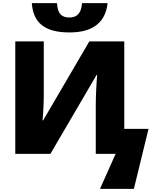

<svg xmlns="http://www.w3.org/2000/svg" viewBox="-20 -977 970 1219"><path d="M421 -771C584 -771 651 -847 663 -957H501C496 -888 464 -866 421 -866C374 -866 346 -886 342 -957H182C191 -832 264 -771 421 -771ZM615 222H830L923 -159H769V-714H547L254 -213H250C255 -256 258 -329 258 -387V-714H77V0H300L593 -501H597C592 -451 588 -361 588 -308V0H714Z"/></svg>

Font: Noto Sans UI Black
Style: Regular
Weight: 900
Designer: Monotype Design Team
Foundry: Monotype Imaging Inc.
Version: Version 1.901